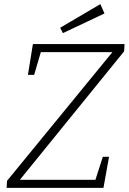

<svg xmlns="http://www.w3.org/2000/svg" viewBox="-20 -908 622 928"><path d="M12 0 14 -34 529 -663 533 -656H164L180 -665L145 -546H115L139 -695H582L580 -660L68 -29L65 -39H457L438 -29L477 -150H507L480 0ZM284 -748 271 -774 465 -888 485 -843Z"/></svg>

Font: Bitter Thin Light
Style: Italic
Weight: 300
Italic angle: -9°
Version: Version 2.002